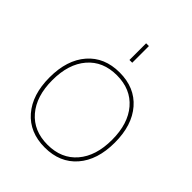

<svg xmlns="http://www.w3.org/2000/svg" viewBox="-208 -849 977 977"><g transform="rotate(45 281.0 -360.0)"><path d="M271 -610V-730H291V-610ZM109 -62.5Q46 -135 46 -260Q46 -385 109 -457.5Q172 -530 281 -530Q390 -530 453 -457.5Q516 -385 516 -260Q516 -135 453 -62.5Q390 10 281 10Q172 10 109 -62.5ZM123.5 -77Q181 -10 281 -10Q381 -10 438.5 -77Q496 -144 496 -260Q496 -376 438.5 -443Q381 -510 281 -510Q181 -510 123.5 -443Q66 -376 66 -260Q66 -144 123.5 -77Z"/></g></svg>

Font: M PLUS 1p Thin
Style: Regular
Weight: 250
Version: Version 1.062